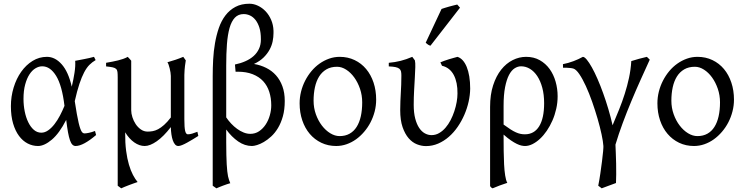

<svg xmlns="http://www.w3.org/2000/svg" viewBox="-20 -777 4041 1041"><path d="M204.1 -57.6Q223.1 -57.6 241.2 -70.3Q259.3 -83 275.4 -103.8Q291.5 -124.5 305.2 -150.6Q318.8 -176.8 329.6 -203.1Q316.4 -313.5 284.4 -365.5Q252.4 -417.5 209 -417.5Q190.4 -417.5 172.4 -406.7Q154.3 -396 139.9 -374Q125.5 -352.1 116.5 -318.8Q107.4 -285.6 107.4 -240.7Q107.4 -206.1 114 -173.1Q120.6 -140.1 133.1 -114.5Q145.5 -88.9 163.3 -73.2Q181.2 -57.6 204.1 -57.6ZM498.5 -451.2Q480 -440.4 464.8 -425.3Q449.7 -410.2 436.3 -384.8Q422.9 -359.4 410.4 -321.8Q397.9 -284.2 385.3 -228.5Q391.6 -187.5 396.7 -158.7Q401.9 -129.9 406.5 -110.6Q411.1 -91.3 415.3 -79.8Q419.4 -68.4 423.3 -62.7Q427.2 -57.1 431.2 -55.4Q435.1 -53.7 439 -53.7Q446.8 -53.7 462.2 -56.9Q477.5 -60.1 495.1 -66.9Q496.1 -62.5 497.6 -57.6Q499 -52.7 501 -44.9Q467.3 -16.1 439 -0.7Q410.6 14.6 390.1 14.6Q379.9 14.6 372.6 7.3Q365.2 0 359.4 -16.6Q353.5 -33.2 348.6 -60.3Q343.8 -87.4 338.9 -127Q301.8 -54.2 261 -19.8Q220.2 14.6 186 14.6Q156.7 14.6 130.1 1Q103.5 -12.7 83.3 -39.8Q63 -66.9 51 -107.4Q39.1 -147.9 39.1 -201.2Q39.1 -253.9 54 -302.5Q68.8 -351.1 95 -387.9Q121.1 -424.8 156.7 -446.8Q192.4 -468.8 234.4 -468.8Q278.8 -468.8 314.7 -428.2Q350.6 -387.7 369.1 -307.1Q378.4 -346.2 384 -382.6Q389.6 -418.9 387.7 -447.3Q398.4 -449.2 411.1 -451.7Q423.8 -454.1 437.5 -456.8Q451.2 -459.5 464.4 -462.4Q477.5 -465.3 489.3 -468.8Q493.2 -463.4 494.6 -459Q496.1 -454.6 498.5 -451.2Z M1055.2 -40Q1040.5 -30.8 1024.9 -21.2Q1009.3 -11.7 994.6 -3.7Q980 4.4 967.5 9.5Q955.1 14.6 946.8 14.6Q936.5 14.6 929.2 6.3Q921.9 -2 917 -15.9Q912.1 -29.8 909.4 -48.3Q906.7 -66.9 906.2 -87.9Q866.7 -36.6 829.8 -11Q793 14.6 764.6 14.6Q735.8 14.6 708 -4.9Q680.2 -24.4 658.7 -59.6V-56.6Q658.2 -2.4 663.8 40.3Q669.4 83 679 115.5Q688.5 147.9 700.9 171.4Q713.4 194.8 726.1 210Q718.8 212.4 706.3 216.8Q693.8 221.2 680.4 226.3Q667 231.4 655 236.3Q643.1 241.2 637.2 244.1L618.2 230V-356.9Q618.2 -376 616.9 -386.7Q615.7 -397.5 609.6 -403.3Q603.5 -409.2 590.8 -411.9Q578.1 -414.6 555.2 -417V-436.5Q574.2 -439.9 590.1 -442.9Q606 -445.8 620.1 -449.5Q634.3 -453.1 647.2 -457.5Q660.2 -461.9 672.9 -468.8L674.8 -466.3Q677.2 -463.9 680.2 -460.7Q683.1 -457.5 686.3 -453.9Q689.5 -450.2 691.4 -447.8V-178.7Q691.4 -161.6 697.8 -141.6Q704.1 -121.6 715.6 -104.2Q727.1 -86.9 743.7 -75.2Q760.3 -63.5 780.8 -63.5Q793.9 -63.5 807.9 -65.9Q821.8 -68.4 837.2 -76.4Q852.5 -84.5 869.6 -99.6Q886.7 -114.7 906.2 -140.1V-365.2Q906.2 -373 904.5 -384Q902.8 -395 900.1 -405.8Q897.5 -416.5 894.3 -425.8Q891.1 -435.1 887.7 -439.5Q909.2 -445.3 931.4 -452.9Q953.6 -460.4 973.6 -468.8L987.3 -449.7Q985.4 -437 982.9 -419.2Q980.5 -401.4 979.5 -370.6V-130.9Q979.5 -85.4 983.9 -67.1Q988.3 -48.8 998.5 -48.8Q1009.3 -48.8 1021.7 -52.5Q1034.2 -56.2 1050.3 -62.5Z M1206.5 -140.6Q1218.3 -123 1233.4 -106.9Q1248.5 -90.8 1265.6 -78.4Q1282.7 -65.9 1301 -58.6Q1319.3 -51.3 1336.9 -51.3Q1363.8 -51.3 1384.8 -65.4Q1405.8 -79.6 1420.4 -101.8Q1435.1 -124 1442.9 -151.6Q1450.7 -179.2 1450.7 -205.6Q1450.7 -245.6 1439.9 -279.1Q1429.2 -312.5 1407 -336.7Q1384.8 -360.8 1350.3 -374.5Q1315.9 -388.2 1269 -388.2H1257.3L1253.9 -427.2Q1284.7 -433.6 1310.5 -445.1Q1336.4 -456.5 1355 -473.1Q1373.5 -489.7 1384 -512Q1394.5 -534.2 1394.5 -562.5V-564.5Q1394.5 -601.1 1386.5 -626.7Q1378.4 -652.3 1365.2 -668.9Q1352.1 -685.5 1335.4 -693.1Q1318.8 -700.7 1301.3 -700.7Q1272 -700.7 1253.4 -681.2Q1234.9 -661.6 1224.6 -625.2Q1214.4 -588.9 1210.4 -537.4Q1206.5 -485.8 1206.5 -421.9ZM1523.9 -229.5Q1523.9 -182.6 1513.7 -146.2Q1503.4 -109.9 1487.1 -82.8Q1470.7 -55.7 1450.4 -37.1Q1430.2 -18.6 1410.4 -7.1Q1390.6 4.4 1373.5 9.5Q1356.4 14.6 1346.2 14.6Q1307.1 14.6 1271.5 -10Q1235.8 -34.7 1206.5 -74.7V-4.4Q1206.5 34.2 1207.3 63.2Q1208 92.3 1209.2 114Q1210.4 135.7 1212.2 151.4Q1213.9 167 1216.3 178.7Q1218.8 190.4 1221.9 199.2Q1225.1 208 1228.5 216.3Q1221.2 218.3 1210.9 221.7Q1200.7 225.1 1189.9 229.2Q1179.2 233.4 1169.2 237.3Q1159.2 241.2 1153.3 244.1L1133.3 230V-364.7Q1133.3 -408.2 1135.7 -454.1Q1138.2 -500 1145.8 -543.5Q1153.3 -586.9 1166.7 -625.7Q1180.2 -664.6 1202.4 -693.6Q1224.6 -722.7 1256.6 -739.7Q1288.6 -756.8 1332.5 -756.8Q1356 -756.8 1378.9 -745.8Q1401.9 -734.9 1420.2 -715.6Q1438.5 -696.3 1450.2 -669.2Q1461.9 -642.1 1462.9 -609.9V-597.7Q1462.9 -576.2 1458.3 -553Q1453.6 -529.8 1441.4 -507.3Q1429.2 -484.9 1408.7 -464.8Q1388.2 -444.8 1356.9 -430.2Q1392.6 -424.3 1423.3 -408.9Q1454.1 -393.6 1476.3 -368.7Q1498.5 -343.8 1511.2 -309.1Q1523.9 -274.4 1523.9 -229.5Z M1943.8 -222.2Q1943.8 -260.7 1931.9 -295.7Q1919.9 -330.6 1900.6 -357.2Q1881.3 -383.8 1856.9 -399.4Q1832.5 -415 1807.6 -415Q1773.9 -415 1749.8 -400.9Q1725.6 -386.7 1710.2 -362.1Q1694.8 -337.4 1687.5 -303.7Q1680.2 -270 1680.2 -231Q1680.2 -192.4 1692.6 -157.5Q1705.1 -122.6 1725.3 -96.2Q1745.6 -69.8 1770.8 -54.4Q1795.9 -39.1 1821.3 -39.1Q1852.1 -39.1 1875.2 -52Q1898.4 -64.9 1913.6 -88.9Q1928.7 -112.8 1936.3 -146.5Q1943.8 -180.2 1943.8 -222.2ZM2019.5 -236.8Q2019.5 -204.1 2011.5 -172.9Q2003.4 -141.6 1989 -113.8Q1974.6 -85.9 1954.3 -62.3Q1934.1 -38.6 1910.2 -21.5Q1886.2 -4.4 1858.9 5.1Q1831.5 14.6 1802.7 14.6Q1758.8 14.6 1722.2 -2.9Q1685.5 -20.5 1659.4 -51.3Q1633.3 -82 1618.9 -124.5Q1604.5 -167 1604.5 -216.8Q1604.5 -249 1612.3 -280.3Q1620.1 -311.5 1634.5 -339.6Q1648.9 -367.7 1668.7 -391.4Q1688.5 -415 1712.6 -432.1Q1736.8 -449.2 1764.4 -459Q1792 -468.8 1821.8 -468.8Q1866.2 -468.8 1902.8 -451.2Q1939.5 -433.6 1965.3 -402.6Q1991.2 -371.6 2005.4 -329.1Q2019.5 -286.6 2019.5 -236.8Z M2529.3 -296.4Q2528.8 -262.2 2520.8 -225.8Q2512.7 -189.5 2497.8 -155Q2482.9 -120.6 2461.7 -89.6Q2440.4 -58.6 2413.8 -35.4Q2387.2 -12.2 2355.7 1.5Q2324.2 15.1 2289.1 15.1Q2265.6 15.1 2240.7 5.4Q2215.8 -4.4 2195.8 -27.3Q2175.8 -50.3 2162.8 -87.6Q2149.9 -125 2149.9 -180.2Q2149.9 -206.1 2150.9 -228.3Q2151.9 -250.5 2153.1 -272.5Q2154.3 -294.4 2155.3 -317.4Q2156.2 -340.3 2156.2 -367.2Q2156.2 -380.4 2154.3 -389.4Q2152.3 -398.4 2145.3 -404.3Q2138.2 -410.2 2124.8 -413.1Q2111.3 -416 2087.9 -417V-436.5Q2121.6 -439.5 2151.9 -447Q2182.1 -454.6 2215.3 -468.8L2229.5 -449.7Q2232.4 -437 2231.7 -413.1Q2231 -389.2 2229.2 -357.2Q2227.5 -325.2 2225.3 -287.1Q2223.1 -249 2223.1 -209Q2223.1 -165.5 2231.2 -134.5Q2239.3 -103.5 2252.7 -83.5Q2266.1 -63.5 2283.4 -54Q2300.8 -44.4 2319.8 -44.4Q2341.8 -44.4 2360.8 -55.4Q2379.9 -66.4 2395.5 -84.5Q2411.1 -102.5 2423.1 -125.7Q2435.1 -148.9 2443.4 -174.1Q2451.7 -199.2 2456.1 -224.1Q2460.4 -249 2460.4 -270Q2460.9 -299.8 2455.8 -325.2Q2450.7 -350.6 2440.4 -370.1Q2430.2 -389.6 2414.1 -402.6Q2397.9 -415.5 2376.5 -420.4L2367.7 -439Q2377 -442.9 2388.9 -447.3Q2400.9 -451.7 2413.8 -455.6Q2426.8 -459.5 2439 -462.9Q2451.2 -466.3 2460.4 -468.8Q2476.1 -463.9 2488.8 -450Q2501.5 -436 2510.5 -414.1Q2519.5 -392.1 2524.4 -362.5Q2529.3 -333 2529.3 -296.4ZM2314 -529.3Q2310.1 -530.3 2307.1 -531.5Q2304.2 -532.7 2301.3 -534.7Q2298.3 -536.6 2295.4 -539.1Q2292.5 -541.5 2288.1 -545.4L2374 -728.5Q2381.8 -731.4 2392.6 -734.6Q2403.3 -737.8 2415 -741.2Q2426.8 -744.6 2438.2 -747.3Q2449.7 -750 2459 -752.4L2474.1 -735.4Z M2710.4 -101.6Q2731.9 -85.9 2747.8 -75.7Q2763.7 -65.4 2776.9 -59.6Q2790 -53.7 2801.5 -51.3Q2813 -48.8 2825.7 -48.8Q2876.5 -48.8 2903.3 -92.3Q2930.2 -135.7 2930.2 -217.3Q2930.2 -264.2 2920.2 -301.3Q2910.2 -338.4 2893.1 -364.3Q2876 -390.1 2853.3 -403.8Q2830.6 -417.5 2805.2 -417.5Q2787.1 -417.5 2770 -406.5Q2752.9 -395.5 2739.7 -370.4Q2726.6 -345.2 2718.5 -304.2Q2710.4 -263.2 2710.4 -203.1ZM3003.4 -255.4Q3003.4 -220.2 2995.8 -186.8Q2988.3 -153.3 2975.1 -123.3Q2961.9 -93.3 2944.6 -67.9Q2927.2 -42.5 2907.5 -24.2Q2887.7 -5.9 2866.9 4.4Q2846.2 14.6 2826.7 14.6Q2817.9 14.6 2806.9 12.2Q2795.9 9.8 2781.7 2.9Q2767.6 -3.9 2750 -15.9Q2732.4 -27.8 2710.4 -47.4V-34.7Q2710.4 2.4 2710.9 41Q2711.4 79.6 2713.1 113.8Q2714.8 147.9 2719 174.6Q2723.1 201.2 2730.5 214.4Q2708 221.7 2689.7 228.5Q2671.4 235.4 2650.9 244.1Q2645.5 241.7 2643.3 239.3Q2641.1 236.8 2637.2 232.4V-197.8Q2637.2 -263.7 2653.6 -314.2Q2669.9 -364.7 2697.3 -399.2Q2724.6 -433.6 2759.8 -451.2Q2794.9 -468.8 2832.5 -468.8Q2874.5 -468.8 2906.5 -450.7Q2938.5 -432.6 2960 -402.8Q2981.4 -373 2992.4 -334.5Q3003.4 -295.9 3003.4 -255.4Z M3502.9 -453.6Q3479 -401.4 3453.4 -344.5Q3427.7 -287.6 3403.1 -228.5Q3378.4 -169.4 3356.2 -109.6Q3334 -49.8 3316.9 7.3Q3317.9 25.4 3318.8 52.7Q3319.8 80.1 3320.6 109.9Q3321.3 139.6 3321 167.7Q3320.8 195.8 3319.8 215.3Q3301.8 222.2 3280 230Q3258.3 237.8 3242.2 244.1Q3238.8 241.2 3234.6 238Q3230.5 234.9 3223.6 230Q3230 198.2 3235.1 162.8Q3240.2 127.4 3244.1 96.7Q3248 65.9 3250 43.5Q3252 21 3251.5 14.6Q3250 -9.3 3241.7 -48.3Q3233.4 -87.4 3220.2 -132.8Q3207 -178.2 3190.7 -224.9Q3174.3 -271.5 3156.5 -310.3Q3138.7 -349.1 3121.1 -375Q3103.5 -400.9 3088.4 -405.3Q3080.1 -407.7 3070.3 -408.4Q3060.5 -409.2 3052.2 -409.7Q3042.5 -410.2 3032.7 -409.7L3032.2 -429.2Q3060.5 -434.6 3089.1 -445.3Q3117.7 -456.1 3140.1 -468.8Q3148.9 -468.8 3161.6 -453.4Q3174.3 -438 3189.2 -411.4Q3204.1 -384.8 3219.7 -348.9Q3235.4 -313 3250.2 -271.7Q3265.1 -230.5 3278.3 -186Q3291.5 -141.6 3301.3 -97.7Q3319.8 -141.6 3336.9 -183.8Q3354 -226.1 3367.4 -268.6Q3380.9 -311 3390.4 -355Q3399.9 -398.9 3402.8 -445.8Q3423.3 -452.1 3446 -458.5Q3468.8 -464.8 3487.3 -468.8Z M3883.8 -222.2Q3883.8 -260.7 3871.8 -295.7Q3859.9 -330.6 3840.6 -357.2Q3821.3 -383.8 3796.9 -399.4Q3772.5 -415 3747.6 -415Q3713.9 -415 3689.7 -400.9Q3665.5 -386.7 3650.1 -362.1Q3634.8 -337.4 3627.4 -303.7Q3620.1 -270 3620.1 -231Q3620.1 -192.4 3632.6 -157.5Q3645 -122.6 3665.3 -96.2Q3685.5 -69.8 3710.7 -54.4Q3735.8 -39.1 3761.2 -39.1Q3792 -39.1 3815.2 -52Q3838.4 -64.9 3853.5 -88.9Q3868.7 -112.8 3876.2 -146.5Q3883.8 -180.2 3883.8 -222.2ZM3959.5 -236.8Q3959.5 -204.1 3951.4 -172.9Q3943.4 -141.6 3929 -113.8Q3914.6 -85.9 3894.3 -62.3Q3874 -38.6 3850.1 -21.5Q3826.2 -4.4 3798.8 5.1Q3771.5 14.6 3742.7 14.6Q3698.7 14.6 3662.1 -2.9Q3625.5 -20.5 3599.4 -51.3Q3573.2 -82 3558.8 -124.5Q3544.4 -167 3544.4 -216.8Q3544.4 -249 3552.2 -280.3Q3560.1 -311.5 3574.5 -339.6Q3588.9 -367.7 3608.6 -391.4Q3628.4 -415 3652.6 -432.1Q3676.8 -449.2 3704.3 -459Q3731.9 -468.8 3761.7 -468.8Q3806.2 -468.8 3842.8 -451.2Q3879.4 -433.6 3905.3 -402.6Q3931.2 -371.6 3945.3 -329.1Q3959.5 -286.6 3959.5 -236.8Z"/></svg>

Font: Gentium Plus
Style: Regular
Weight: 400
Designer: J. Victor Gaultney, Annie Olsen, Iska Routamaa
Foundry: SIL International
Version: Version 1.510